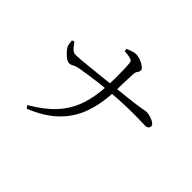

<svg xmlns="http://www.w3.org/2000/svg" viewBox="-167 -1021 1334 1334"><g transform="rotate(45 500.0 -354.0)"><path d="M569.5 -465.9Q565 -342.5 530.2 -244.6Q495.4 -146.6 420.7 -73.9Q346.1 -1.2 221.9 49L206.9 28Q311.3 -31.6 375.3 -101.1Q439.4 -170.7 470.4 -260.5Q501.4 -350.3 505.8 -468.7Q507.6 -502.9 507.6 -544.5Q507.6 -586.1 506.5 -624.5Q505.4 -662.8 502.2 -685.6Q501 -698.1 487.3 -703.8Q473.6 -709.6 455.5 -711.9Q437.4 -714.3 420.4 -715.6L418.1 -735.5Q429.4 -740 452 -748.4Q474.5 -756.8 490.3 -756.8Q513.2 -756.8 537.2 -747.6Q561.1 -738.3 578 -725.4Q594.9 -712.5 594.9 -700.8Q594.9 -689.2 590.2 -683.1Q585.5 -676.9 580.9 -668.4Q576.4 -659.9 575.2 -639.1Q572.8 -598.7 571.9 -551.1Q570.9 -503.5 569.5 -465.9ZM108.9 -509 126.2 -515.6Q141.4 -494.3 158.7 -474.6Q175.9 -454.9 200.3 -455.7Q214.3 -455.7 245.1 -458.2Q275.8 -460.7 315.3 -464.8Q354.8 -468.9 396.5 -473.2Q438.2 -477.6 475.1 -481.6Q512 -485.6 536.2 -488.2Q617.8 -496.4 669.5 -502.1Q721.2 -507.7 750.7 -512.3Q780.2 -517 794.5 -519.5Q808.8 -522 814.9 -523.3Q821.1 -524.6 826.5 -524.6Q837.2 -524.6 853.2 -521.1Q869.2 -517.5 884.3 -511.2Q899.5 -504.8 909.8 -496.2Q920 -487.6 920 -477.5Q920 -463.1 911.1 -456.3Q902.2 -449.5 888.7 -449.5Q871.4 -449.5 828.7 -450.9Q786 -452.2 714.4 -450.9Q642.8 -449.7 537.2 -440.7Q497.7 -437.5 448.1 -431.2Q398.5 -425 352.3 -418.2Q306.1 -411.3 276.8 -405.7Q252.4 -401.1 238.4 -392.2Q224.4 -383.4 205.5 -382.6Q192.8 -382.6 174.9 -395.3Q157 -408.1 141.6 -425.2Q126.2 -442.3 120.6 -452.8Q114.4 -463.4 112.4 -477.8Q110.4 -492.2 108.9 -509Z"/></g></svg>

Font: Noto Serif HK
Style: Regular
Weight: 200
Designer: Ryoko NISHIZUKA 西塚涼子 (kana & ideographs); Frank Grießhammer (Latin, Greek & Cyrillic); Wenlong ZHANG 张文龙 (bopomofo); San
Foundry: Adobe
Version: Version 2.001;hotconv 1.1.0;makeotfexe 2.6.0